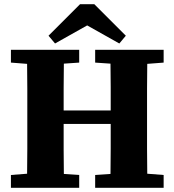

<svg xmlns="http://www.w3.org/2000/svg" viewBox="-20 -894 830 914"><path d="M433 -596V-657H759V-596L681 -590Q680 -532 680 -472.5Q680 -413 680 -353V-304Q680 -245 680 -185.5Q680 -126 681 -67L759 -61V0H433V-61L506 -66Q507 -127 507 -187.5Q507 -248 507 -304H283Q283 -240 283 -181.5Q283 -123 284 -66L357 -61V0H32V-61L109 -67Q110 -126 110 -185.5Q110 -245 110 -304V-353Q110 -412 110 -471.5Q110 -531 109 -590L32 -596V-657H357V-596L284 -591Q283 -531 283 -472.5Q283 -414 283 -368H507Q507 -424 507 -480Q507 -536 506 -591ZM429 -874 579 -724 548 -687 395 -773 242 -687 211 -724 361 -874Z"/></svg>

Font: Source Serif 4 SmText
Style: Bold
Weight: 700
Designer: Frank Grießhammer
Foundry: Adobe
Version: Version 4.005;hotconv 1.1.0;makeotfexe 2.6.0